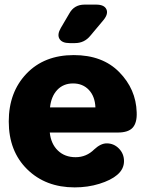

<svg xmlns="http://www.w3.org/2000/svg" viewBox="-20 -798 623 833"><path d="M282 -611Q249 -611 238 -629.5Q227 -648 244 -677L281 -740Q302 -778 347 -778H397Q432 -778 441.5 -758Q451 -738 429 -711L372 -643Q346 -611 305 -611ZM304 15Q178 15 98 -63.5Q18 -142 18 -271Q18 -398 95 -478.5Q172 -559 300 -559Q425 -559 497.5 -485Q570 -411 573 -311Q575 -266 556 -244.5Q537 -223 491 -223H196Q201 -174 231 -145Q261 -116 308 -116Q355 -116 389 -150Q417 -176 443 -176Q474 -176 496 -153.5Q518 -131 518 -99Q518 -64 488 -39Q461 -16 411 -0.5Q361 15 304 15ZM197 -332H394Q392 -380 365.5 -408Q339 -436 297 -436Q255 -436 228.5 -408Q202 -380 197 -332Z"/></svg>

Font: Jellee Roman
Style: Regular
Weight: 400
Designer: Alfredo Marco Pradil
Foundry: Alfredo Marco Pradil
Version: Version 1.016;PS 001.016;hotconv 1.0.88;makeotf.lib2.5.64775